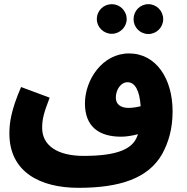

<svg xmlns="http://www.w3.org/2000/svg" viewBox="-20 -712 894 920"><path d="M516 -550C554 -550 587 -582 587 -620C587 -661 554 -692 516 -692C476 -692 444 -661 444 -620C444 -582 476 -550 516 -550ZM691 -549C730 -549 762 -581 762 -620C762 -660 730 -692 691 -692C651 -692 620 -660 620 -620C620 -581 651 -549 691 -549ZM356 188C556 188 691 142 757 26C787 -29 807 -93 807 -179C807 -335 728 -456 598 -456C472 -456 387 -331 387 -216C387 -105 455 -57 560 -57C586 -57 615 -62 641 -69C640 -66 639 -62 637 -58C615 -1 549 35 381 35C252 35 182 -17 182 -99C182 -140 189 -169 218 -244L81 -295C32 -181 25 -122 25 -72C25 112 172 188 356 188ZM535 -244C535 -281 558 -318 591 -318C626 -318 649 -280 654 -203C634 -198 613 -195 596 -195C556 -195 535 -214 535 -244Z"/></svg>

Font: Noto Sans Arabic UI XBd
Style: Regular
Weight: 800
Designer: Monotype Design Team, Nadine Chahine and Nizar Qandah
Foundry: Monotype Imaging Inc.
Version: Version 2.010